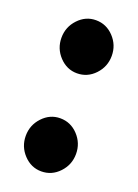

<svg xmlns="http://www.w3.org/2000/svg" viewBox="-103 -546 419 585"><g transform="rotate(20 106.5 -254.0)"><path d="M25 -413Q25 -448 49 -473.5Q73 -499 106 -499Q140 -499 164 -473.5Q188 -448 188 -413Q188 -378 164 -352.5Q140 -327 106 -327Q73 -327 49 -352.5Q25 -378 25 -413ZM25 -95Q25 -130 49 -155.5Q73 -181 106 -181Q140 -181 164 -155.5Q188 -130 188 -95Q188 -60 164 -34.5Q140 -9 106 -9Q73 -9 49 -34.5Q25 -60 25 -95Z"/></g></svg>

Font: Readiness
Style: Bold
Weight: 700
Designer: Katatrad Team
Foundry: CadsonDemak
Version: Version 1.00;January 16, 2020;FontCreator 12.0.0.2550 64-bit